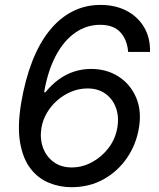

<svg xmlns="http://www.w3.org/2000/svg" viewBox="-20 -758 653 788"><path d="M272.9 10.3Q225.1 10.3 181.2 -7.6Q137.2 -25.4 106 -65.2Q74.7 -105 62.7 -171.4Q50.8 -237.8 66.9 -335.4Q83 -430.7 112.1 -505.4Q141.1 -580.1 182.6 -631.8Q224.1 -683.6 276.9 -710.7Q329.6 -737.8 392.1 -737.8Q454.1 -737.8 500.2 -713.4Q546.4 -689 571.8 -645.5Q597.2 -602.1 595.7 -544.9H505.9Q502 -595.2 473.9 -625.7Q445.8 -656.2 391.1 -656.2Q334.5 -656.2 287.6 -623Q240.7 -589.8 208.3 -527.8Q175.8 -465.8 161.1 -379.4H166.5Q191.4 -410.2 220.7 -431.6Q250 -453.1 283.7 -464.1Q317.4 -475.1 354 -475.1Q417.5 -475.1 466.1 -444.1Q514.6 -413.1 538.3 -358.6Q562 -304.2 550.3 -233.9Q539.1 -165 501 -109.6Q462.9 -54.2 404.8 -22Q346.7 10.3 272.9 10.3ZM274.4 -70.8Q317.9 -70.8 357.9 -92.5Q397.9 -114.3 425.8 -151.1Q453.6 -188 461.4 -233.4Q469.2 -278.3 456.1 -314.9Q442.9 -351.6 412.8 -373.3Q382.8 -395 338.9 -395Q305.2 -395 273.4 -382.1Q241.7 -369.1 215.8 -346.7Q189.9 -324.2 172.6 -294.9Q155.3 -265.6 149.9 -232.4Q143.1 -189.5 156.2 -152.6Q169.4 -115.7 200 -93.3Q230.5 -70.8 274.4 -70.8Z"/></svg>

Font: Inter 17pt
Style: Italic
Weight: 400
Italic angle: -9.3988°
Version: Version 4.001;git-66647c0bb